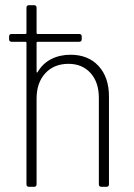

<svg xmlns="http://www.w3.org/2000/svg" viewBox="-20 -720 515 740"><path d="M400 -348V-10Q400 0 390 0H371Q361 0 361 -10V-343Q361 -403 329 -438.5Q297 -474 244 -474Q188 -474 154.5 -437.5Q121 -401 121 -340V-10Q121 0 111 0H92Q82 0 82 -10V-555Q82 -559 78 -559H25Q15 -559 15 -569V-579Q15 -589 25 -589H78Q82 -589 82 -593V-690Q82 -700 92 -700H111Q121 -700 121 -690V-593Q121 -589 125 -589H285Q295 -589 295 -579V-569Q295 -559 285 -559H125Q121 -559 121 -555V-444Q121 -441 122.5 -440.5Q124 -440 125 -442Q144 -475 177 -492Q210 -509 252 -509Q320 -509 360 -465.5Q400 -422 400 -348Z"/></svg>

Font: Barlow Semi Condensed ExLight
Style: Regular
Weight: 275
Width: 4
Designer: Jeremy Tribby
Foundry: Tribby Type
Version: Version 1.408